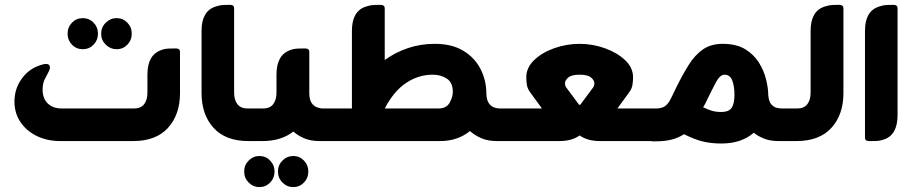

<svg xmlns="http://www.w3.org/2000/svg" viewBox="-20 -576 3730 784"><path d="M318 -375Q292 -375 274 -393.5Q256 -412 256 -438Q256 -465 274 -483.5Q292 -502 318 -502Q344 -502 362 -483.5Q380 -465 380 -438Q380 -412 362 -393.5Q344 -375 318 -375ZM456 -375Q431 -375 412 -393.5Q393 -412 393 -438Q393 -465 412 -483.5Q431 -502 456 -502Q482 -502 500 -483.5Q518 -465 518 -438Q518 -412 500 -393.5Q482 -375 456 -375ZM233 -133H527Q555 -133 568.5 -150.5Q582 -168 582 -198V-272Q582 -352 639 -372Q651 -376 660 -377Q669 -378 688 -378H700Q715 -378 715 -364V-196Q715 -108 666 -54Q617 0 524 0H227Q172 0 129.5 -21Q87 -42 63 -78.5Q39 -115 39 -161Q39 -215 70.5 -257Q102 -299 152 -312Q161 -315 167 -315Q184 -315 184 -300Q184 -296 181.5 -290Q179 -284 177 -280Q172 -270 163 -253Q154 -236 154 -210Q154 -174 175 -153.5Q196 -133 233 -133Z M1029 0H994Q901 0 852 -54Q803 -108 803 -196V-450Q803 -531 860 -549Q872 -553 881 -554.5Q890 -556 909 -556H921Q936 -556 936 -542V-198Q936 -168 949.5 -150.5Q963 -133 991 -133H1029Z M1298 -133H1335V0H1285Q1248 0 1221.5 -11.5Q1195 -23 1178 -39Q1154 -20 1122.5 -10Q1091 0 1051 0H1017V-133H1054Q1082 -133 1095.5 -150.5Q1109 -168 1109 -198V-272Q1109 -352 1166 -372Q1179 -376 1187.5 -377Q1196 -378 1215 -378H1227Q1243 -378 1243 -364V-196Q1243 -169 1252.5 -155.5Q1262 -142 1275 -137.5Q1288 -133 1298 -133ZM1039 61Q1065 61 1083 79.5Q1101 98 1101 124Q1101 151 1083 169.5Q1065 188 1039 188Q1014 188 995.5 169.5Q977 151 977 124Q977 98 995.5 79.5Q1014 61 1039 61ZM1178 61Q1203 61 1221 79.5Q1239 98 1239 124Q1239 151 1221 169.5Q1203 188 1178 188Q1152 188 1133.5 169.5Q1115 151 1115 124Q1115 98 1133.5 79.5Q1152 61 1178 61Z M2021 -133H2058V0H2008Q1971 0 1943.5 -12.5Q1916 -25 1899 -41Q1849 0 1777 0H1325V-133H1417V-450Q1417 -531 1474 -549Q1487 -553 1495.5 -554.5Q1504 -556 1523 -556H1535Q1551 -556 1551 -542V-331Q1594 -362 1645.5 -379.5Q1697 -397 1755 -397Q1825 -397 1871.5 -369Q1918 -341 1942 -294.5Q1966 -248 1966 -193Q1967 -167 1976.5 -154Q1986 -141 1998.5 -137Q2011 -133 2021 -133ZM1551 -133H1770Q1803 -133 1816 -156.5Q1829 -180 1829 -201Q1829 -239 1804.5 -255Q1780 -271 1747 -271Q1689 -271 1638.5 -237.5Q1588 -204 1551 -133Z M2264 0H2047V-133H2193L2147 -196Q2134 -213 2131.5 -229Q2129 -245 2129 -260Q2129 -300 2161.5 -331Q2194 -362 2244 -379.5Q2294 -397 2347 -397Q2400 -397 2450 -379Q2500 -361 2532.5 -330.5Q2565 -300 2565 -260Q2565 -245 2562.5 -229Q2560 -213 2547 -196L2501 -133H2652V0H2430Q2379 0 2347 -23Q2315 0 2264 0ZM2292 -219 2344 -149Q2345 -148 2347 -148Q2349 -148 2350 -149L2402 -219Q2407 -227 2407 -236Q2407 -248 2393.5 -259.5Q2380 -271 2347 -271Q2314 -271 2300.5 -259.5Q2287 -248 2287 -236Q2287 -227 2292 -219Z M3172 -133H3209V0H3159Q3125 0 3100 -10Q3075 -20 3058 -34Q3034 -13 3001 -1.5Q2968 10 2925 10Q2885 10 2851 2Q2817 -6 2773 -28Q2729 1 2662 1H2641V-133H2657Q2681 -133 2694 -141.5Q2707 -150 2716.5 -168Q2726 -186 2739 -214Q2766 -269 2791.5 -310Q2817 -351 2850 -374Q2883 -397 2931 -397Q2987 -397 3023 -375Q3059 -353 3079.5 -319.5Q3100 -286 3108.5 -250.5Q3117 -215 3117 -188Q3119 -162 3129.5 -150Q3140 -138 3153 -135.5Q3166 -133 3172 -133ZM2933 -119Q2959 -121 2969 -138Q2979 -155 2979 -189Q2979 -224 2970 -247.5Q2961 -271 2938 -271Q2920 -271 2903.5 -240Q2887 -209 2870 -174Q2859 -149 2851 -138Q2885 -122 2904 -120Q2923 -118 2933 -119Z M3232 0H3198V-133H3235Q3263 -133 3276.5 -150.5Q3290 -168 3290 -198V-450Q3290 -531 3347 -549Q3360 -553 3368.5 -554.5Q3377 -556 3396 -556H3408Q3424 -556 3424 -542V-196Q3424 -108 3375 -54Q3326 0 3232 0Z M3539 0H3528Q3512 0 3512 -14V-450Q3512 -531 3569 -549Q3581 -553 3590 -554.5Q3599 -556 3618 -556H3630Q3645 -556 3645 -542V-106Q3645 -24 3588 -6Q3576 -2 3567.5 -1Q3559 0 3539 0Z"/></svg>

Font: Zain Black
Style: Regular
Weight: 900
Designer: Zain,Boutros
Foundry: Mobile Telecommunications Company (Zain), 2024
Version: Version 1.50; ttfautohint (v1.8.4)